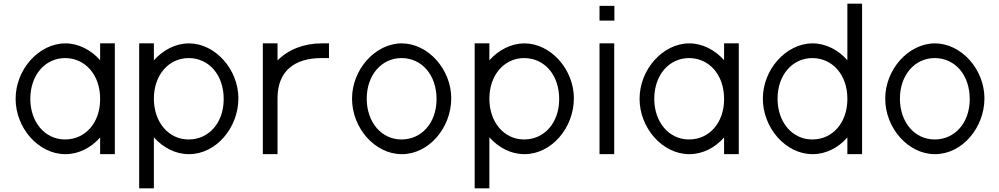

<svg xmlns="http://www.w3.org/2000/svg" viewBox="-20 -819 5438 1045"><path d="M65 -281C65 -122 190 20 335 20C335.5 20 336 20 336.5 20C409.1 20 476.1 -15.5 525 -70.8V-20V20H605V-20V-281V-284.8V-543V-583H525V-543V-491.3C475.5 -547.1 407.6 -583 335 -583C191 -582 65 -441 65 -281ZM145 -281C145 -411 226 -503 335 -503C445 -502 525 -411 525 -281V-276.3C524 -148.8 442.7 -60 335 -60C334.4 -60 333.9 -60 333.3 -60C226.1 -60 145 -152.7 145 -281Z M817.5 -490.6V-543V-583H737.5V-543V-282V166V206H817.5V166V-71.7C866.9 -15.8 934.7 20 1007.5 20C1008 20 1008.5 20 1009 20C1155.4 20 1277.5 -123.2 1277.5 -283.9C1277.5 -441.1 1151.9 -583 1007.5 -583C935 -582.5 867.1 -546.5 817.5 -490.6ZM817.5 -282C817.5 -411 898.5 -503 1007.5 -503C1118.8 -502 1197.5 -410.1 1197.5 -279.6C1197.5 -149.9 1115.8 -60 1007.5 -60C1006.9 -60 1006.3 -60 1005.8 -60C898.6 -60 817.5 -152.7 817.5 -282Z M1490.5 -490V-543V-583H1410.5V-543V-285.9C1410.5 -284.6 1410.5 -283.3 1410.5 -282V-242V-20V20H1490.5V-20V-242V-282V-286.8C1491.5 -432.5 1583.1 -503 1730.5 -503H1770.5V-583H1730.5C1635 -583 1549.2 -549.8 1490.5 -490Z M1896 -282C1896 -122 2021 20 2166 20C2166.5 20 2167 20 2167.5 20C2313.9 20 2436 -123.2 2436 -283.9C2436 -441.1 2310.4 -583 2166 -583C2022 -582 1896 -441 1896 -282ZM1976 -282C1976 -411 2057 -503 2166 -503C2277.3 -502 2356 -410.1 2356 -279.6C2356 -149.9 2274.3 -60 2166 -60C2165.4 -60 2164.8 -60 2164.3 -60C2057.1 -60 1976 -152.7 1976 -282Z M2643.5 -490.6V-543V-583H2563.5V-543V-282V166V206H2643.5V166V-71.7C2692.9 -15.8 2760.7 20 2833.5 20C2834 20 2834.5 20 2835 20C2981.4 20 3103.5 -123.2 3103.5 -283.9C3103.5 -441.1 2977.9 -583 2833.5 -583C2761 -582.5 2693.1 -546.5 2643.5 -490.6ZM2643.5 -282C2643.5 -411 2724.5 -503 2833.5 -503C2944.8 -502 3023.5 -410.1 3023.5 -279.6C3023.5 -149.9 2941.8 -60 2833.5 -60C2832.9 -60 2832.3 -60 2831.8 -60C2724.6 -60 2643.5 -152.7 2643.5 -282Z M3283 -707H3284H3324V-787H3284H3283H3243V-707ZM3243 -543V-20V20H3323V-20V-543V-583H3243Z M3461 -281C3461 -122 3586 20 3731 20C3731.5 20 3732 20 3732.5 20C3805.1 20 3872.1 -15.5 3921 -70.8V-20V20H4001V-20V-281V-284.8V-543V-583H3921V-543V-491.3C3871.5 -547.1 3803.6 -583 3731 -583C3587 -582 3461 -441 3461 -281ZM3541 -281C3541 -411 3622 -503 3731 -503C3841 -502 3921 -411 3921 -281V-276.3C3920 -148.8 3838.7 -60 3731 -60C3730.4 -60 3729.9 -60 3729.3 -60C3622.1 -60 3541 -152.7 3541 -281Z M4132 -282C4132 -122 4257 20 4402 20C4402.5 20 4403 20 4403.5 20C4476.1 20 4543.1 -15.5 4592 -70.9V-20V20H4672V-20V-282V-285.7V-759V-799H4592V-759V-491.5C4542.5 -547.1 4474.6 -583 4402 -583C4258 -582 4132 -441 4132 -282ZM4212 -282C4212 -411 4293 -503 4402 -503C4512 -502 4592 -411 4592 -282V-277.3C4591 -148.8 4509.7 -60 4402 -60C4401.4 -60 4400.9 -60 4400.3 -60C4293.1 -60 4212 -152.7 4212 -282Z M4798 -282C4798 -122 4923 20 5068 20C5068.5 20 5069 20 5069.5 20C5215.9 20 5338 -123.2 5338 -283.9C5338 -441.1 5212.4 -583 5068 -583C4924 -582 4798 -441 4798 -282ZM4878 -282C4878 -411 4959 -503 5068 -503C5179.3 -502 5258 -410.1 5258 -279.6C5258 -149.9 5176.3 -60 5068 -60C5067.4 -60 5066.8 -60 5066.3 -60C4959.1 -60 4878 -152.7 4878 -282Z"/></svg>

Font: Nordica Advanced
Style: Regular
Weight: 300
Version: Version 1.07